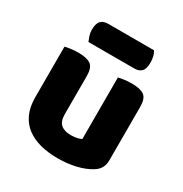

<svg xmlns="http://www.w3.org/2000/svg" viewBox="-165 -817 913 959"><g transform="rotate(30 291.0 -338.0)"><path d="M52 -484Q63 -487 83.5 -490Q104 -493 128 -493Q178 -493 200 -476.5Q222 -460 222 -413V-193Q222 -152 242 -134.5Q262 -117 300 -117Q323 -117 337.5 -121Q352 -125 360 -129V-484Q371 -487 391.5 -490Q412 -493 436 -493Q486 -493 508 -476.5Q530 -460 530 -413V-104Q530 -54 488 -29Q453 -7 404.5 4.5Q356 16 299 16Q245 16 199.5 4Q154 -8 121 -33Q88 -58 70 -97.5Q52 -137 52 -193ZM144 -564Q139 -575 133.5 -591.5Q128 -608 128 -626Q128 -663 143 -677.5Q158 -692 183 -692H448Q456 -681 460 -664.5Q464 -648 464 -630Q464 -593 449.5 -578.5Q435 -564 410 -564Z"/></g></svg>

Font: Baloo Bhai 2 ExtraBold
Style: Regular
Weight: 800
Designer: Supriya Tembe, Noopur Datye and Ek Type
Foundry: Ek Type
Version: Version 1.640;PS 1.000;hotconv 16.6.51;makeotf.lib2.5.65220;